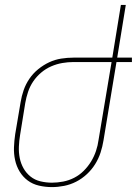

<svg xmlns="http://www.w3.org/2000/svg" viewBox="-20 -755 558 783"><path d="M192 8Q165 8 139 2Q113 -4 93 -19Q73 -34 60 -55.5Q47 -77 41.5 -102.5Q36 -128 37 -154.5Q38 -181 42 -208L64 -338Q68 -363 76.5 -387.5Q85 -412 100 -434Q115 -456 136 -473Q157 -490 180.5 -501Q204 -512 229.5 -516Q255 -520 280 -520H438L473 -735H493L458 -520H518V-502H455L402 -182Q398 -157 390 -132.5Q382 -108 368 -85.5Q354 -63 334 -44.5Q314 -26 290.5 -14Q267 -2 241.5 3Q216 8 192 8ZM192 -10Q214 -10 237.5 -14.5Q261 -19 282.5 -30Q304 -41 321.5 -58.5Q339 -76 351.5 -96.5Q364 -117 371.5 -139.5Q379 -162 382 -185L435 -502H280Q257 -502 234 -498Q211 -494 189 -484.5Q167 -475 148 -459Q129 -443 115.5 -423Q102 -403 94.5 -380.5Q87 -358 83 -335L62 -205Q58 -181 57 -157Q56 -133 60.5 -110.5Q65 -88 76 -68.5Q87 -49 104.5 -35Q122 -21 145 -15.5Q168 -10 192 -10Z"/></svg>

Font: Iosevka Term Curly Thin
Style: Italic
Weight: 100
Italic angle: -9°
Designer: Belleve Invis
Foundry: Belleve Invis
Version: Version 32.3.0